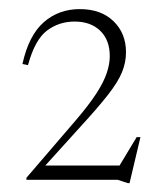

<svg xmlns="http://www.w3.org/2000/svg" viewBox="-20 -712 364 432"><path d="M237.5 -320.5 287.5 -403.5H296L271.5 -300H267.5L244.5 -307.5H39.5V-312L151.5 -442.5Q180.5 -476.5 197 -502Q213.5 -527.5 220.2 -547.8Q227 -568 227 -585.5Q227 -622 205.5 -642.8Q184 -663.5 148 -663.5Q112.5 -663.5 85.5 -643Q58.5 -622.5 43 -565.5L30.5 -568Q44.5 -632 78.2 -661.8Q112 -691.5 159.5 -691.5Q207.5 -691.5 235.5 -664.2Q263.5 -637 263.5 -594.5Q263.5 -571.5 254.5 -549.5Q245.5 -527.5 223.2 -499Q201 -470.5 162 -428L62 -317.5L68.5 -339.5H263Z"/></svg>

Font: Newsreader 36pt ExtraLight
Style: Regular
Weight: 250
Designer: Hugues Gentile
Foundry: Production Type
Version: Version 1.003